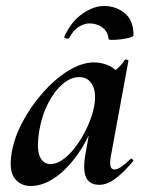

<svg xmlns="http://www.w3.org/2000/svg" viewBox="-20 -607 484 640"><path d="M83 13Q49 13 29.5 -11.5Q10 -36 18 -91Q25 -142 52.5 -195.5Q80 -249 120.5 -295.5Q161 -342 206.5 -370.5Q252 -399 294 -399Q314 -399 335 -391.5Q356 -384 371.5 -367.5Q387 -351 389 -324L329 -357Q346 -359 364.5 -373Q383 -387 396 -407Q398 -410 403.5 -408Q409 -406 408 -404L350 -89Q341 -42 361 -42Q371 -42 385 -51.5Q399 -61 415 -77Q418 -80 422 -76Q426 -72 423 -69Q392 -32 364.5 -11.5Q337 9 311 9Q279 9 267.5 -14.5Q256 -38 264 -89L289 -229L310 -246Q286 -164 248 -106Q210 -48 167 -17.5Q124 13 83 13ZM147 -60Q171 -60 195 -79Q219 -98 239.5 -128Q260 -158 274.5 -191.5Q289 -225 294 -253Q302 -298 288 -324Q274 -350 244 -350Q216 -350 189 -327Q162 -304 141 -264Q120 -224 111 -172Q101 -109 113 -84.5Q125 -60 147 -60ZM342 -477Q339 -503 320.5 -516Q302 -529 278 -529Q261 -529 242.5 -517.5Q224 -506 211 -481Q207 -476 200 -479Q193 -482 194 -484Q217 -535 254.5 -561Q292 -587 326 -587Q367 -587 396 -563Q425 -539 425 -490Q425 -485 412.5 -481.5Q400 -478 383.5 -476Q367 -474 354.5 -474Q342 -474 342 -477Z"/></svg>

Font: Cormorant Infant Light
Style: Italic
Weight: 300
Italic angle: -10°
Designer: Christian Thalmann (Catharsis Fonts)
Foundry: Catharsis Fonts
Version: Version 4.001